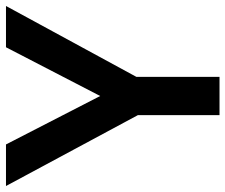

<svg xmlns="http://www.w3.org/2000/svg" viewBox="-76 -678 754 642"><g transform="rotate(-90 301.0 -357.0)"><path d="M301 -399 464 -714H602L365 -278V0H237V-273L0 -714H139Z"/></g></svg>

Font: Noto Sans Thai SemiBold
Style: Regular
Weight: 600
Version: Version 2.001